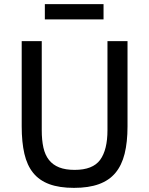

<svg xmlns="http://www.w3.org/2000/svg" viewBox="-20 -897 722 929"><path d="M182 -698V-267Q182 -219 190 -183Q198 -147 217 -123Q236 -99 266.5 -87Q297 -75 341 -75Q429 -75 464.5 -123.5Q500 -172 500 -267V-698H597V-286Q597 -209 583 -153Q569 -97 538.5 -60.5Q508 -24 458.5 -6Q409 12 338 12Q267 12 218.5 -6Q170 -24 140.5 -60.5Q111 -97 98 -153Q85 -209 85 -286V-698ZM197 -877H481V-803H197Z"/></svg>

Font: IBM Plex Sans Text
Style: Regular
Weight: 450
Designer: Mike Abbink, Paul van der Laan, Pieter van Rosmalen
Foundry: Bold Monday
Version: Version 3.005